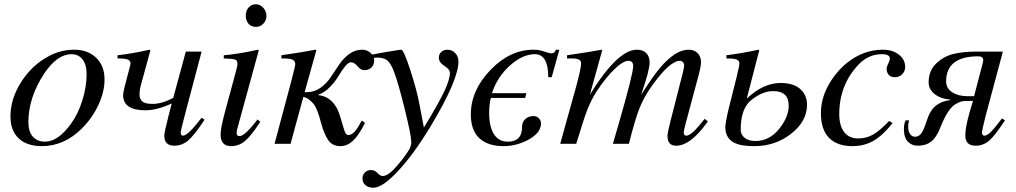

<svg xmlns="http://www.w3.org/2000/svg" viewBox="-20 -674 4763 900"><path d="M470 -301Q470 -244 441.5 -182.5Q413 -121 364 -72Q281 11 176 11Q106 11 67.5 -25.5Q29 -62 29 -128Q29 -211 79.5 -290Q130 -369 209 -411Q265 -441 329 -441Q391 -441 430.5 -403.5Q470 -366 470 -301ZM386 -326Q386 -371 367 -395.5Q348 -420 315 -420Q248 -420 187 -329Q113 -216 113 -101Q113 -57 134 -33.5Q155 -10 191 -10Q252 -10 312 -93Q346 -139 366 -203.5Q386 -268 386 -326Z M925 -122 939 -113Q891 -40 862 -15.5Q833 9 797 9Q750 9 750 -39Q750 -53 772 -139L785 -189Q716 -157 661 -157Q557 -157 557 -229Q557 -245 585 -347Q592 -372 592 -376Q592 -388 581 -394Q570 -400 531 -400V-415Q597 -422 681 -441L685 -438L638 -266Q634 -250 634 -232Q634 -209 647.5 -198Q661 -187 695 -187Q739 -187 792 -215L851 -432H925L846 -133Q827 -60 827 -55Q827 -38 838 -38Q861 -38 925 -122Z M1229 -599Q1229 -578 1214.5 -563Q1200 -548 1180 -548Q1158 -548 1145 -562.5Q1132 -577 1132 -601Q1132 -624 1145.5 -639Q1159 -654 1179 -654Q1199 -654 1214 -637.5Q1229 -621 1229 -599ZM1187 -114 1200 -103Q1158 -38 1129 -13.5Q1100 11 1063 11Q1014 11 1014 -44Q1014 -73 1036 -155L1084 -332Q1093 -364 1093 -376Q1093 -391 1081.5 -395Q1070 -399 1029 -400V-415Q1094 -420 1189 -441L1193 -438L1099 -95Q1089 -61 1089 -51Q1089 -36 1103 -36Q1128 -36 1187 -114Z M1408 -242H1419Q1454 -242 1482.5 -262.5Q1511 -283 1530.5 -312.5Q1550 -342 1569.5 -371Q1589 -400 1616.5 -420.5Q1644 -441 1678 -441Q1701 -441 1717.5 -425.5Q1734 -410 1734 -392Q1734 -369 1720.5 -357Q1707 -345 1688 -345Q1671 -345 1656 -363.5Q1641 -382 1625 -382Q1613 -382 1597 -362Q1581 -342 1566 -316.5Q1551 -291 1525.5 -265Q1500 -239 1472 -230V-228Q1529 -223 1560 -165Q1571 -143 1580 -110Q1589 -77 1595.5 -59Q1602 -41 1612 -41Q1637 -41 1661 -83Q1666 -91 1676 -109L1691 -98Q1661 -38 1634 -13.5Q1607 11 1576 11Q1538 11 1519 -16.5Q1500 -44 1486 -94Q1480 -116 1477 -126.5Q1474 -137 1466.5 -156Q1459 -175 1451.5 -185Q1444 -195 1431 -205.5Q1418 -216 1402 -220L1342 0H1267L1345 -292Q1364 -365 1364 -373Q1364 -388 1352 -394Q1340 -400 1310 -400H1299V-415Q1390 -428 1459 -441L1463 -439Z M1946 -186 1967 -76Q2034 -186 2061.5 -243.5Q2089 -301 2089 -333Q2089 -349 2063 -365Q2037 -382 2037 -404Q2037 -420 2048.5 -430.5Q2060 -441 2077 -441Q2099 -441 2114 -425Q2129 -409 2129 -386Q2129 -299 1998 -81Q1920 48 1846.5 127Q1773 206 1730 206Q1707 206 1693 194Q1679 182 1679 163Q1679 146 1690.5 134.5Q1702 123 1718 123Q1737 123 1749.5 137Q1762 151 1774 151Q1799 151 1837 108Q1875 65 1898 27Q1908 7 1908 -8Q1908 -38 1877 -163.5Q1846 -289 1826 -340Q1812 -377 1795.5 -390.5Q1779 -404 1749 -404Q1733 -404 1718 -400V-417Q1740 -421 1750 -423Q1791 -431 1857 -441H1861Q1872 -441 1902.5 -348Q1933 -255 1946 -186Z M2602 -441 2566 -312H2550Q2550 -420 2487 -420Q2430 -420 2370.5 -367Q2311 -314 2286 -237H2447L2442 -215H2281Q2273 -186 2273 -143Q2273 -80 2295.5 -45Q2318 -10 2360 -10Q2427 -10 2427 -78Q2427 -101 2442 -115.5Q2457 -130 2481 -130Q2496 -130 2506 -119.5Q2516 -109 2516 -96Q2516 -50 2453 -17Q2399 11 2340 11Q2267 11 2227 -26Q2187 -63 2187 -138Q2187 -250 2278.5 -345.5Q2370 -441 2481 -441Q2508 -441 2531 -432.5Q2554 -424 2565 -424Q2580 -424 2586 -441Z M3298 -105 3293 -98Q3216 9 3149 9Q3109 9 3109 -37Q3109 -52 3122 -103L3180 -330Q3187 -358 3187 -368Q3187 -377 3181 -383Q3175 -389 3167 -389Q3120 -389 3036 -272Q2999 -220 2978 -167.5Q2957 -115 2928 0H2853L2880 -93Q2948 -328 2948 -364Q2948 -389 2926 -389Q2901 -389 2860 -349.5Q2819 -310 2777 -246Q2752 -207 2734.5 -163Q2717 -119 2681 0H2606L2679 -262Q2704 -353 2704 -378Q2704 -400 2663 -400H2638V-415Q2743 -430 2800 -441L2803 -439L2745 -230Q2875 -441 2965 -441Q2994 -441 3009.5 -425Q3025 -409 3025 -381Q3025 -343 2985 -229Q3038 -313 3073.5 -355.5Q3109 -398 3145 -421Q3177 -441 3208 -441Q3235 -441 3250.5 -424.5Q3266 -408 3266 -382Q3266 -363 3253 -315L3195 -99Q3185 -61 3185 -54Q3185 -38 3197 -38Q3219 -38 3262 -91L3283 -117Z M3481 -214 3482 -213Q3558 -285 3639 -285Q3700 -285 3731.5 -256.5Q3763 -228 3763 -183Q3763 -106 3689 -47.5Q3615 11 3516 11Q3440 11 3410 -12Q3380 -35 3380 -77Q3380 -100 3397 -170L3432 -309Q3446 -367 3446 -376Q3446 -388 3435 -394Q3424 -400 3385 -400V-415Q3463 -425 3535 -441L3539 -438ZM3677 -179Q3677 -247 3604 -247Q3555 -247 3503 -206Q3452 -167 3452 -66Q3452 -43 3470.5 -28Q3489 -13 3521 -13Q3586 -13 3631.5 -69Q3677 -125 3677 -179Z M4148 -107 4164 -97Q4118 -39 4074.5 -14Q4031 11 3975 11Q3904 11 3866 -28Q3828 -67 3828 -143Q3828 -210 3862 -272.5Q3896 -335 3951 -380Q4028 -441 4118 -441Q4164 -441 4193.5 -418Q4223 -395 4223 -360Q4223 -340 4209 -326Q4195 -312 4175 -312Q4155 -312 4145.5 -323.5Q4136 -335 4136 -352Q4136 -361 4143.5 -375.5Q4151 -390 4151 -400Q4151 -420 4114 -420Q4051 -420 4005 -372Q3914 -276 3914 -139Q3914 -85 3937 -55Q3960 -25 4003 -25Q4042 -25 4074 -44Q4106 -63 4148 -107Z M4677 -119 4691 -110Q4643 -37 4616 -14Q4589 9 4553 9Q4505 9 4505 -39Q4505 -90 4541 -201H4510Q4496 -201 4485 -198Q4474 -195 4457 -184.5Q4440 -174 4422.5 -147Q4405 -120 4389 -79Q4370 -30 4345 -10.5Q4320 9 4282 9Q4254 9 4235.5 -10Q4217 -29 4217 -70Q4217 -93 4225 -110H4241Q4237 -90 4237 -82Q4237 -58 4246 -45.5Q4255 -33 4269 -33Q4287 -33 4298.5 -48.5Q4310 -64 4323 -105Q4339 -156 4366 -178Q4393 -200 4434 -205L4435 -207Q4388 -211 4360.5 -233.5Q4333 -256 4333 -288Q4333 -343 4369 -377Q4405 -411 4450.5 -421.5Q4496 -432 4552 -432H4681L4601 -134Q4583 -62 4583 -55Q4583 -38 4594 -38Q4606 -38 4623 -54Q4640 -70 4677 -119ZM4546 -223 4587 -380Q4589 -388 4589 -391Q4589 -410 4566 -410Q4415 -410 4415 -292Q4415 -260 4443.5 -241.5Q4472 -223 4516 -223Z"/></svg>

Font: STIX
Style: Italic
Weight: 400
Italic angle: -16.33°
Designer: MicroPress Inc., with final additions and corrections provided by Coen Hoffman, Elsevier (retired)
Version: Version 1.1.1